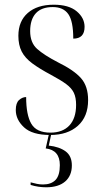

<svg xmlns="http://www.w3.org/2000/svg" viewBox="-20 -563 437 815"><path d="M193 10Q117 10 82 -22.5Q47 -55 47 -96Q47 -126 61 -138.5Q75 -151 91 -151Q91 -75 113 -37.5Q135 0 194 0Q246 0 274.5 -30.5Q303 -61 303 -118Q303 -149 293.5 -169Q284 -189 261 -206Q238 -223 197 -245Q148 -271 117 -294Q86 -317 72 -344.5Q58 -372 58 -411Q58 -473 98 -508Q138 -543 208 -543Q272 -543 305.5 -515Q339 -487 339 -449Q339 -399 291 -399Q291 -473 270 -503Q249 -533 204 -533Q156 -533 132 -506.5Q108 -480 108 -431Q108 -382 137.5 -355.5Q167 -329 227 -298Q294 -265 324 -231Q354 -197 354 -138Q354 -68 310.5 -29Q267 10 193 10ZM176 232Q142 232 110 222V211Q125 215 137 217.5Q149 220 163 220Q197 220 215.5 201Q234 182 234 138Q234 74 174 67L189 0H199L187 55Q232 60 258.5 79.5Q285 99 285 139Q285 183 256.5 207.5Q228 232 176 232Z"/></svg>

Font: Noto Serif Display SemiCondensed Light
Style: Regular
Weight: 300
Width: 4
Designer: Monotype Design Team
Foundry: Monotype Imaging Inc.
Version: Version 2.009